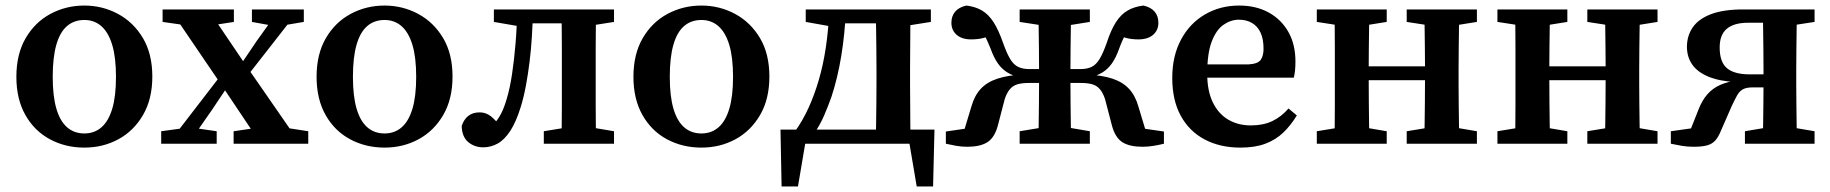

<svg xmlns="http://www.w3.org/2000/svg" viewBox="-20 -518 6596 692"><path d="M284 14Q216 14 160 -16Q104 -46 71.5 -103.5Q39 -161 39 -241Q39 -323 72.5 -380.5Q106 -438 162 -468Q218 -498 284 -498Q349 -498 405 -468Q461 -438 495 -381Q529 -324 529 -242Q529 -161 495.5 -103.5Q462 -46 406.5 -16Q351 14 284 14ZM284 -37Q320 -37 345.5 -59Q371 -81 384.5 -126Q398 -171 398 -241Q398 -311 384.5 -356Q371 -401 345.5 -423.5Q320 -446 284 -446Q247 -446 221.5 -424Q196 -402 183 -356.5Q170 -311 170 -241Q170 -172 183 -127Q196 -82 221.5 -59.5Q247 -37 284 -37Z M561 0V-45L649 -57H678L761 -45V0ZM586 0 800 -278 838 -246H827L744 -122L659 0ZM822 0V-45L939 -62H981L1091 -45V0ZM851 -218 816 -253H826L905 -370L986 -483H1058ZM920 0 778 -212 593 -484H730L866 -283L1062 0ZM566 -439V-484H823V-439L726 -424H671ZM888 -439V-484H1075V-439L992 -425H965Z M1366 14Q1298 14 1242 -16Q1186 -46 1153.5 -103.5Q1121 -161 1121 -241Q1121 -323 1154.5 -380.5Q1188 -438 1244 -468Q1300 -498 1366 -498Q1431 -498 1487 -468Q1543 -438 1577 -381Q1611 -324 1611 -242Q1611 -161 1577.5 -103.5Q1544 -46 1488.5 -16Q1433 14 1366 14ZM1366 -37Q1402 -37 1427.5 -59Q1453 -81 1466.5 -126Q1480 -171 1480 -241Q1480 -311 1466.5 -356Q1453 -401 1427.5 -423.5Q1402 -446 1366 -446Q1329 -446 1303.5 -424Q1278 -402 1265 -356.5Q1252 -311 1252 -241Q1252 -172 1265 -127Q1278 -82 1303.5 -59.5Q1329 -37 1366 -37Z M1722 13Q1690 13 1667.5 -6Q1645 -25 1644 -64Q1652 -88 1668 -100.5Q1684 -113 1709 -113Q1731 -113 1748.5 -99.5Q1766 -86 1783 -62L1779 -52H1755L1753 -63Q1773 -84 1785 -106.5Q1797 -129 1807 -164Q1818 -201 1825.5 -251Q1833 -301 1838 -360Q1843 -419 1844 -484H1901Q1900 -434 1897 -386Q1894 -338 1888.5 -294Q1883 -250 1875.5 -209.5Q1868 -169 1857 -133Q1840 -78 1819 -46Q1798 -14 1773.5 -0.5Q1749 13 1722 13ZM1760 -439V-484H1869V-423H1853ZM1869 -434V-484H2058V-434ZM1940 0V-45L2044 -62H2092L2193 -45V0ZM2003 0Q2004 -26 2004.5 -63Q2005 -100 2005 -140Q2005 -180 2005 -213V-272Q2005 -304 2005 -344Q2005 -384 2004.5 -422Q2004 -460 2003 -484H2129Q2128 -460 2127.5 -422Q2127 -384 2127 -344Q2127 -304 2127 -272V-213Q2127 -180 2127 -140Q2127 -100 2127.5 -63Q2128 -26 2129 0ZM2068 -423V-484H2193V-439L2092 -423Z M2508 14Q2440 14 2384 -16Q2328 -46 2295.5 -103.5Q2263 -161 2263 -241Q2263 -323 2296.5 -380.5Q2330 -438 2386 -468Q2442 -498 2508 -498Q2573 -498 2629 -468Q2685 -438 2719 -381Q2753 -324 2753 -242Q2753 -161 2719.5 -103.5Q2686 -46 2630.5 -16Q2575 14 2508 14ZM2508 -37Q2544 -37 2569.5 -59Q2595 -81 2608.5 -126Q2622 -171 2622 -241Q2622 -311 2608.5 -356Q2595 -401 2569.5 -423.5Q2544 -446 2508 -446Q2471 -446 2445.5 -424Q2420 -402 2407 -356.5Q2394 -311 2394 -241Q2394 -172 2407 -127Q2420 -82 2445.5 -59.5Q2471 -37 2508 -37Z M3305 0H2835L2889 -41L2856 154H2797L2793 -51H3348L3343 154H3284L3251 -41ZM3136 0Q3137 -25 3137.5 -62.5Q3138 -100 3138.5 -140Q3139 -180 3139 -213V-272Q3139 -304 3138.5 -344Q3138 -384 3137.5 -422Q3137 -460 3136 -484H3262Q3261 -460 3261 -422Q3261 -384 3260.5 -344Q3260 -304 3260 -272V-213Q3260 -180 3260.5 -140Q3261 -100 3261 -62.5Q3261 -25 3262 0ZM2884 -439V-484H2995V-423H2974ZM3205 -423V-484H3335V-439L3234 -423ZM2845 -44Q2873 -83 2894 -129Q2915 -175 2931 -229.5Q2947 -284 2956.5 -347.5Q2966 -411 2969 -484H3029Q3025 -395 3012 -316Q2999 -237 2977 -170Q2964 -133 2949.5 -100Q2935 -67 2915 -38V-11ZM2998 -434V-484H3179V-434Z M3389 0V-44L3526 -64L3443 -8L3481 -134Q3492 -173 3514.5 -197.5Q3537 -222 3575 -234.5Q3613 -247 3670 -250L3658 -238Q3630 -245 3610.5 -257Q3591 -269 3576.5 -289.5Q3562 -310 3551 -341Q3538 -374 3525.5 -396Q3513 -418 3499 -437L3569 -397Q3546 -387 3526 -381.5Q3506 -376 3480 -376Q3447 -376 3428 -392.5Q3409 -409 3409 -436Q3409 -460 3422.5 -476Q3436 -492 3463 -498Q3496 -494 3519.5 -480Q3543 -466 3561 -438Q3579 -410 3595 -364Q3608 -327 3620.5 -306Q3633 -285 3649.5 -277Q3666 -269 3690 -269H3775V-219H3688Q3663 -219 3646.5 -214Q3630 -209 3619 -195.5Q3608 -182 3601 -160L3576 -64Q3564 -21 3538 -5Q3512 11 3466 11Q3446 11 3426 7.5Q3406 4 3389 0ZM4175 0Q4159 4 4138.5 7.5Q4118 11 4098 11Q4052 11 4026 -5Q4000 -21 3988 -64L3963 -160Q3956 -182 3945 -195.5Q3934 -209 3917.5 -214Q3901 -219 3875 -219H3789V-269H3874Q3898 -269 3914.5 -277Q3931 -285 3943.5 -306Q3956 -327 3969 -364Q3984 -410 4002 -438Q4020 -466 4044 -480Q4068 -494 4101 -498Q4128 -492 4141.5 -476Q4155 -460 4155 -436Q4155 -409 4136 -392.5Q4117 -376 4083 -376Q4058 -376 4037.5 -381.5Q4017 -387 3995 -397L4064 -437Q4050 -418 4037.5 -396Q4025 -374 4013 -341Q4002 -310 3987.5 -289.5Q3973 -269 3953.5 -257Q3934 -245 3905 -238L3893 -250Q3952 -247 3989.5 -234.5Q4027 -222 4049.5 -197.5Q4072 -173 4083 -134L4121 -8L4037 -64L4175 -44ZM3723 0Q3723 -26 3723.5 -63.5Q3724 -101 3724.5 -143.5Q3725 -186 3725 -223V-264Q3725 -301 3724.5 -342Q3724 -383 3723.5 -421.5Q3723 -460 3723 -484H3841Q3840 -460 3839.5 -421.5Q3839 -383 3838.5 -342Q3838 -301 3838 -264V-223Q3838 -186 3838.5 -143.5Q3839 -101 3839.5 -63.5Q3840 -26 3841 0ZM3655 0V-45L3759 -62H3808L3908 -45V0ZM3655 -439V-484H3908V-439L3808 -423H3759Z M4451 14Q4377 14 4321.5 -15.5Q4266 -45 4235.5 -101Q4205 -157 4205 -237Q4205 -316 4236.5 -375Q4268 -434 4323 -466Q4378 -498 4446 -498Q4507 -498 4552.5 -473Q4598 -448 4623.5 -403Q4649 -358 4649 -296Q4649 -279 4647.5 -264Q4646 -249 4643 -238H4265V-286H4481Q4514 -288 4524 -302.5Q4534 -317 4534 -342Q4534 -378 4523 -401Q4512 -424 4492 -435.5Q4472 -447 4445 -447Q4416 -447 4389.5 -428.5Q4363 -410 4347 -367.5Q4331 -325 4331 -252Q4331 -191 4351 -149.5Q4371 -108 4406.5 -87Q4442 -66 4488 -66Q4533 -66 4565.5 -81.5Q4598 -97 4624 -127L4654 -102Q4633 -67 4605.5 -40.5Q4578 -14 4540.5 0Q4503 14 4451 14Z M4789 0Q4790 -25 4790.5 -62.5Q4791 -100 4791 -140Q4791 -180 4791 -213V-272Q4791 -304 4791 -344Q4791 -384 4790.5 -422Q4790 -460 4789 -484H4916Q4915 -460 4914.5 -422Q4914 -384 4913.5 -344Q4913 -304 4913 -272V-237Q4913 -192 4913.5 -147Q4914 -102 4914.5 -63.5Q4915 -25 4916 0ZM5113 0Q5114 -26 5114.5 -64Q5115 -102 5115.5 -147Q5116 -192 5116 -237V-272Q5116 -304 5115.5 -344Q5115 -384 5114.5 -422Q5114 -460 5113 -484H5240Q5239 -460 5238.5 -422Q5238 -384 5237.5 -344Q5237 -304 5237 -272V-213Q5237 -180 5237.5 -140Q5238 -100 5238.5 -63Q5239 -26 5240 0ZM4726 0V-45L4830 -62H4878L4978 -45V0ZM4726 -439V-484H4978V-439L4878 -423H4830ZM5050 0V-45L5154 -62H5203L5303 -45V0ZM5050 -439V-484H5303V-439L5203 -423H5154ZM4860 -229V-279H5168V-229Z M5440 0Q5441 -25 5441.5 -62.5Q5442 -100 5442 -140Q5442 -180 5442 -213V-272Q5442 -304 5442 -344Q5442 -384 5441.5 -422Q5441 -460 5440 -484H5567Q5566 -460 5565.5 -422Q5565 -384 5564.5 -344Q5564 -304 5564 -272V-237Q5564 -192 5564.5 -147Q5565 -102 5565.5 -63.5Q5566 -25 5567 0ZM5764 0Q5765 -26 5765.5 -64Q5766 -102 5766.5 -147Q5767 -192 5767 -237V-272Q5767 -304 5766.5 -344Q5766 -384 5765.5 -422Q5765 -460 5764 -484H5891Q5890 -460 5889.5 -422Q5889 -384 5888.5 -344Q5888 -304 5888 -272V-213Q5888 -180 5888.5 -140Q5889 -100 5889.5 -63Q5890 -26 5891 0ZM5377 0V-45L5481 -62H5529L5629 -45V0ZM5377 -439V-484H5629V-439L5529 -423H5481ZM5701 0V-45L5805 -62H5854L5954 -45V0ZM5701 -439V-484H5954V-439L5854 -423H5805ZM5511 -229V-279H5819V-229Z M6262 -484H6520V-439L6416 -423L6389 -436H6280Q6230 -436 6204 -414.5Q6178 -393 6178 -347Q6178 -294 6204.5 -272Q6231 -250 6286 -250H6385V-203H6296Q6274 -203 6261.5 -196Q6249 -189 6241 -174.5Q6233 -160 6222 -137L6183 -48Q6174 -25 6162.5 -12Q6151 1 6132.5 6Q6114 11 6084 11Q6061 11 6041 7.5Q6021 4 6002 0V-45L6123 -62L6060 -18L6102 -124Q6115 -157 6134 -178.5Q6153 -200 6180 -212Q6207 -224 6243 -228L6239 -222Q6178 -225 6138 -241.5Q6098 -258 6079 -285.5Q6060 -313 6060 -349Q6060 -389 6081 -419.5Q6102 -450 6147 -467Q6192 -484 6262 -484ZM6333 0Q6334 -26 6334.5 -63Q6335 -100 6335.5 -140Q6336 -180 6336 -213V-267Q6336 -302 6335.5 -343Q6335 -384 6334.5 -422Q6334 -460 6333 -484H6456Q6456 -460 6455.5 -422Q6455 -384 6454.5 -344Q6454 -304 6454 -272V-213Q6454 -180 6454.5 -140Q6455 -100 6455.5 -63Q6456 -26 6456 0ZM6269 0V-45L6370 -62H6420L6520 -45V0Z"/></svg>

Font: Source Serif 4 18pt SemiBold
Style: Regular
Weight: 600
Designer: Frank Grießhammer
Foundry: Adobe Systems Incorporated
Version: Version 4.004;hotconv 1.0.116;makeotfexe 2.5.65601